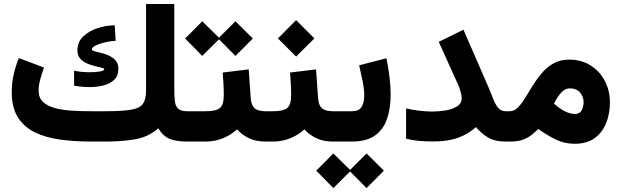

<svg xmlns="http://www.w3.org/2000/svg" viewBox="-20 -707 3104 959"><path d="M432.1 -151.4H504.4Q591.8 -151.4 635.7 -159.2Q679.7 -167 694.6 -189.5Q709.5 -211.9 709.5 -255.4V-687H850.6V-256.8Q850.6 -221.7 854 -198.2Q857.4 -174.8 871.1 -163.1Q884.8 -151.4 916 -151.4H934.1V0H917Q856.9 0 825 -14.4Q793 -28.8 771 -65.9Q717.8 -21 650.9 -10.5Q584 0 507.8 0H432.1Q350.1 0 278.8 -10Q207.5 -20 153.6 -46.4Q99.6 -72.8 69.1 -121.3Q38.6 -169.9 38.6 -247.1Q38.6 -293.5 48.8 -336.9Q59.1 -380.4 74.2 -417L199.7 -369.6Q191.4 -346.2 182.1 -314.7Q172.9 -283.2 172.9 -254.4Q172.9 -219.2 194.1 -198.7Q215.3 -178.2 251.7 -168Q288.1 -157.7 334.7 -154.5Q381.3 -151.4 432.1 -151.4ZM350.1 -354Q367.2 -350.1 388.2 -348.1Q409.2 -346.2 429.2 -346.2Q458.5 -346.2 479.7 -350.1Q501 -354 501 -361.8Q501 -365.7 487.5 -368.9Q474.1 -372.1 453.9 -377Q433.6 -381.8 413.6 -390.6Q393.6 -399.4 380.1 -415Q366.7 -430.7 366.7 -455.6Q366.7 -498 396.2 -525.6Q425.8 -553.2 469 -566.9Q512.2 -580.6 553.2 -580.6L557.6 -502.9Q545.9 -502.9 526.4 -499.8Q506.8 -496.6 486.8 -490.7Q466.8 -484.9 452.9 -477.1Q439 -469.2 439 -460Q439 -454.1 456.5 -450Q474.1 -445.8 498.3 -439Q522.5 -432.1 542 -418.9Q555.2 -409.7 563.2 -396.5Q571.3 -383.3 571.3 -363.8Q571.3 -328.6 550.5 -308.6Q529.8 -288.6 497.1 -280.3Q464.4 -272 427.2 -272Q407.7 -272 387.9 -273.9Q368.2 -275.9 350.1 -278.8Z M990.2 -600.6 1073.7 -518.6 1156.2 -600.6 1242.7 -514.6 1156.2 -427.7 1073.7 -510.7 990.2 -427.7 904.8 -514.6ZM914.6 -151.4H1007.3Q1059.6 -151.4 1078.6 -167.7Q1097.7 -184.1 1097.7 -231.4Q1097.7 -260.7 1096.2 -289.3Q1094.7 -317.9 1092.3 -344.7L1222.2 -360.4L1232.4 -215.8Q1234.9 -181.2 1251.7 -166.3Q1268.6 -151.4 1306.6 -151.4H1316.9V0H1305.7Q1257.8 0 1222.4 -17.3Q1187 -34.7 1164.1 -61Q1134.3 -33.2 1093.8 -16.6Q1053.2 0 1007.3 0H914.6Z M1428.7 -344.7 1558.6 -360.4 1568.8 -215.8Q1571.3 -181.2 1588.1 -166.3Q1605 -151.4 1643.1 -151.4H1653.3V0H1642.1Q1594.2 0 1558.8 -17.3Q1523.4 -34.7 1500.5 -61Q1470.7 -33.2 1430.2 -16.6Q1389.6 0 1343.8 0H1296.9V-151.4H1343.8Q1396 -151.4 1415 -167.7Q1434.1 -184.1 1434.1 -231.4Q1434.1 -260.7 1432.6 -289.3Q1431.2 -317.9 1428.7 -344.7ZM1459 -606.4 1550.3 -515.1 1459 -424.3 1368.2 -515.1Z M1737.3 0H1632.8V-151.4H1738.3Q1772.9 -151.4 1786.1 -173.3Q1799.3 -195.3 1799.3 -229.5Q1799.3 -262.7 1791 -302.7Q1782.7 -342.8 1773.9 -380.9L1910.2 -416Q1919.9 -368.7 1925.5 -322.3Q1931.2 -275.9 1931.2 -233.4Q1931.2 -167 1913.6 -114.3Q1896 -61.5 1853.8 -30.8Q1811.5 0 1737.3 0ZM1645 59.6 1728.5 141.6 1811 59.6 1897.5 145.5 1811 232.4 1728.5 149.4 1645 232.4 1559.6 145.5Z M2286.1 -217.3Q2286.1 -229.5 2280.5 -249.3Q2274.9 -269 2269.5 -281.2L2171.4 -498L2294.9 -558.6L2418.5 -274.4Q2431.6 -244.6 2442.1 -216.3Q2452.6 -188 2467.3 -169.7Q2481.9 -151.4 2505.9 -151.4H2526.4V0H2505.9Q2451.2 0 2416.7 -20.8Q2382.3 -41.5 2357.4 -72.3Q2319.8 -38.1 2269 -19.3Q2218.3 -0.5 2146.5 -0.5Q2102.1 -0.5 2071.5 -3.4Q2041 -6.3 2008.3 -14.2V-165.5Q2038.6 -158.2 2074 -154.1Q2109.4 -149.9 2139.2 -149.9Q2170.9 -149.9 2204.8 -155.3Q2238.8 -160.6 2262.5 -175.3Q2286.1 -189.9 2286.1 -217.3Z M2850.6 11.2Q2799.3 11.2 2754.9 -10.7Q2710.4 -32.7 2668.5 -62.5Q2651.4 -45.9 2633.3 -31.7Q2615.2 -17.6 2590.6 -8.8Q2565.9 0 2528.3 0H2506.8V-151.4H2525.9Q2548.3 -151.4 2566.7 -169.9Q2585 -188.5 2603 -218Q2621.1 -247.6 2641.4 -280.3Q2661.6 -313 2686.8 -342.5Q2711.9 -372.1 2745.1 -390.6Q2778.3 -409.2 2822.3 -409.2Q2885.3 -409.2 2931.2 -379.4Q2977.1 -349.6 3001.7 -301.3Q3026.4 -252.9 3026.4 -196.8Q3026.4 -138.2 3007.1 -91.1Q2987.8 -43.9 2949 -16.4Q2910.2 11.2 2850.6 11.2ZM2827.1 -265.6Q2807.6 -265.6 2792.2 -252.7Q2776.9 -239.7 2765.6 -222.2Q2754.4 -204.6 2747.1 -189.5Q2760.7 -177.2 2773.2 -168.5Q2785.6 -159.7 2796.4 -153.8Q2813.5 -144.5 2827.1 -141.1Q2840.8 -137.7 2851.6 -137.7Q2875.5 -137.7 2885.3 -156.2Q2895 -174.8 2895 -196.8Q2895 -224.1 2877 -244.9Q2858.9 -265.6 2827.1 -265.6Z"/></svg>

Font: Vazirmatn FD NL Black
Style: Regular
Weight: 900
Designer: Saber Rastikerdar
Foundry: Saber Rastikerdar
Version: Version 33.003